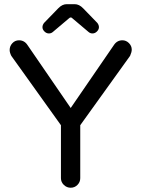

<svg xmlns="http://www.w3.org/2000/svg" viewBox="-20 -877 664 903"><path d="M266.6 -39.1V-288.1L33.2 -614.3Q25.4 -629.9 25.4 -641.6Q25.4 -660.2 38.1 -673.8Q50.8 -687.5 69.3 -687.5Q94.7 -687.5 109.4 -665L312.5 -369.1L515.6 -665Q530.3 -687.5 555.7 -687.5Q573.2 -687.5 586.4 -674.3Q599.6 -661.1 599.6 -643.6Q599.6 -631.8 591.8 -614.3L357.4 -288.1V-39.1Q357.4 -20.5 344.2 -7.3Q331.1 5.9 312.5 5.9Q293.9 5.9 280.3 -7.3Q266.6 -20.5 266.6 -39.1ZM179.7 -749Q179.7 -759.8 187.5 -769.5L253.9 -837.9Q272.5 -857.4 293.9 -857.4H331.1Q352.5 -857.4 371.1 -837.9L437.5 -769.5Q445.3 -759.8 445.3 -749Q445.3 -738.3 436 -729Q426.8 -719.7 415 -719.7Q404.3 -719.7 396.5 -726.6L320.3 -791Q317.4 -794.9 312.5 -794.9Q308.6 -794.9 304.7 -791L228.5 -726.6Q220.7 -719.7 210 -719.7Q198.2 -719.7 189 -729Q179.7 -738.3 179.7 -749Z"/></svg>

Font: jf-openhuninn-2.1
Style: Regular
Weight: 400
Designer: [Kosugi Maru]
Designed by MOTOYA      

[Varela Round]
Joe Prince (Latin component); Avraham Cornfeld (Hebrew component)
Foundry: justfont Co., Ltd.
Version: 2.1